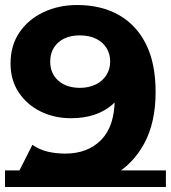

<svg xmlns="http://www.w3.org/2000/svg" viewBox="-22 -732 681 765"><path d="M241 12Q186 12 135 0Q84 -12 47 -36L107 -155Q136 -135 169 -127.5Q202 -120 238 -120Q328 -120 381.5 -175Q435 -230 435 -338Q435 -356 434 -378Q433 -400 429 -422L473 -380Q456 -341 425 -314.5Q394 -288 353 -274.5Q312 -261 261 -261Q194 -261 139.5 -288Q85 -315 52.5 -364Q20 -413 20 -479Q20 -551 55.5 -603Q91 -655 151.5 -683.5Q212 -712 285 -712Q382 -712 452 -672Q522 -632 560 -555.5Q598 -479 598 -365Q598 -244 552.5 -160Q507 -76 427 -32Q347 12 241 12ZM-2 13V-53H639V13ZM297 -382Q332 -382 359.5 -395.5Q387 -409 402 -433Q417 -457 417 -487Q417 -517 402.5 -540.5Q388 -564 361 -577.5Q334 -591 295 -591Q260 -591 234 -578.5Q208 -566 193 -542.5Q178 -519 178 -487Q178 -439 210.5 -410.5Q243 -382 297 -382Z"/></svg>

Font: Montserrat Underline Thin
Style: Bold
Weight: 700
Version: Version 9.000